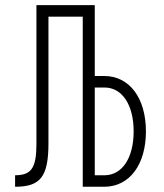

<svg xmlns="http://www.w3.org/2000/svg" viewBox="-20 -713 626 733"><path d="M37.6 0C134.8 0 165 -38.6 165 -167V-649.4H295.9V0H377.9C474.1 0 537.1 -84 537.1 -211.4C537.1 -338.9 474.1 -422.9 377.9 -422.9H341.8V-693.4H119.1V-163.6C119.1 -72.3 100.1 -43.9 37.6 -43.9ZM341.8 -43.9V-378.9H378.9C446.3 -378.9 490.2 -313 490.2 -211.4C490.2 -109.9 446.3 -43.9 378.9 -43.9Z"/></svg>

Font: Cascadia Code PL ExtraLight
Style: Regular
Weight: 200
Monospace: yes
Designer: Aaron Bell
Foundry: Saja Typeworks
Version: Version 2404.023